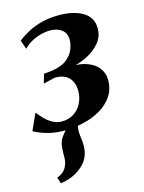

<svg xmlns="http://www.w3.org/2000/svg" viewBox="-130 -604 692 924"><g transform="rotate(-15 216.0 -142.0)"><path d="M56 250 46.5 219.5Q68.5 210.5 80.2 198.8Q92 187 98 170.5Q104.5 155 104.5 133.8Q104.5 112.5 106 90.5Q107.5 55 125 33.2Q142.5 11.5 156.5 -6.5L232 -48Q217 -29.5 210.2 -8.5Q203.5 12.5 203.5 34Q204 48.5 206.8 68Q209.5 87.5 209 106Q209 136.5 196 162.8Q183 189 157.5 208.5Q137 225 111.5 235.5Q86 246 56 250ZM136.5 9.5Q99 9.5 69 2.5Q39 -4.5 18.5 -13.2Q-2 -22 -11.5 -27.5L26 -110Q39.5 -92.5 56.5 -75.2Q73.5 -58 94.2 -47Q115 -36 138 -36Q172 -36 197.8 -52.2Q223.5 -68.5 237.8 -96.5Q252 -124.5 252 -158.5Q252 -185.5 242 -206Q232 -226.5 211.2 -237.8Q190.5 -249 158.5 -248.5L101 -234.5L114 -280L155.5 -284.5Q203 -291.5 229 -312Q255 -332.5 265.5 -358Q276 -383.5 276 -406Q276 -440 253 -457Q230 -474 196.5 -474Q174.5 -474 150.5 -468Q126.5 -462 103.8 -449.8Q81 -437.5 62.5 -418.5L47 -463Q71 -482 101.5 -498.2Q132 -514.5 170.2 -524.2Q208.5 -534 254.5 -534Q330.5 -534 375.5 -506.2Q420.5 -478.5 420.5 -424.5Q420.5 -390.5 402.8 -364Q385 -337.5 355.5 -318Q326 -298.5 290 -286.2Q254 -274 217.5 -269.5L212.5 -277.5Q274.5 -286.5 317.2 -274.2Q360 -262 382.2 -234.8Q404.5 -207.5 404.5 -172Q404.5 -125 381 -90.8Q357.5 -56.5 318.8 -34.2Q280 -12 232.5 -1.2Q185 9.5 136.5 9.5Z"/></g></svg>

Font: Merriweather 96pt
Style: Bold Italic
Weight: 700
Italic angle: -7.8°
Version: Version 2.101